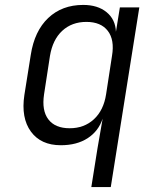

<svg xmlns="http://www.w3.org/2000/svg" viewBox="-20 -580 640 780"><path d="M351 180 376 23 397 -98Q380 -47 336 -18.5Q292 10 227 10Q146 10 105.5 -45.5Q65 -101 79 -194L105 -357Q120 -454 176 -507Q232 -560 318 -560Q377 -560 413 -530.5Q449 -501 451 -451L467 -550H546L430 180ZM263 -59Q322 -59 361.5 -95.5Q401 -132 411 -197L435 -353Q446 -418 418 -454.5Q390 -491 331 -491Q272 -491 233 -455Q194 -419 183 -353L159 -197Q149 -131 176.5 -95Q204 -59 263 -59Z"/></svg>

Font: JetBrains Mono NL Light
Style: Italic
Weight: 300
Italic angle: -9°
Designer: Philipp Nurullin, Konstantin Bulenkov
Foundry: JetBrains
Version: Version 2.304; ttfautohint (v1.8.4.7-5d5b)